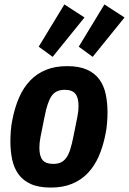

<svg xmlns="http://www.w3.org/2000/svg" viewBox="-20 -836 583 868"><path d="M210 12Q155 12 119.5 -4Q84 -20 63.5 -48.5Q43 -77 35 -115Q27 -153 27 -197Q27 -220 29 -246Q31 -272 36 -295Q47 -351 66.5 -395.5Q86 -440 116 -471.5Q146 -503 187.5 -520Q229 -537 283 -537Q338 -537 373.5 -521Q409 -505 429.5 -476.5Q450 -448 458 -410Q466 -372 466 -328Q466 -305 464 -279Q462 -253 457 -230Q446 -174 426.5 -129.5Q407 -85 377 -53.5Q347 -22 305.5 -5Q264 12 210 12ZM221 -95Q240 -95 254.5 -101.5Q269 -108 279.5 -122.5Q290 -137 297.5 -160.5Q305 -184 312 -219L330 -309Q335 -334 335 -357Q335 -395 320.5 -412.5Q306 -430 272 -430Q233 -430 213.5 -402.5Q194 -375 181 -306L163 -216Q158 -191 158 -168Q158 -130 172.5 -112.5Q187 -95 221 -95ZM218 -579 155 -625 271 -816 362 -757ZM399 -579 336 -625 452 -816 543 -757Z"/></svg>

Font: IBM Plex Sans Cond
Style: Bold Italic
Weight: 700
Width: 3
Italic angle: -11°
Designer: Mike Abbink, Paul van der Laan, Pieter van Rosmalen
Foundry: Bold Monday
Version: Version 1.3